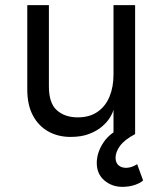

<svg xmlns="http://www.w3.org/2000/svg" viewBox="-20 -520 637 746"><path d="M505 -500V0H421V-94Q418 -81 407 -63Q396 -45 376 -28Q356 -11 326 0.5Q296 12 254 12Q206 12 168 -9Q130 -30 108 -71Q86 -112 86 -172V-500H170V-184Q170 -119 201 -91.5Q232 -64 282 -64Q328 -64 359 -85.5Q390 -107 405.5 -144.5Q421 -182 421 -230V-500ZM455 206Q415 206 385.5 181Q356 156 356 113Q356 72 383 32Q410 -8 474 -34L505 1Q465 22 447 46Q429 70 429 93Q429 113 441.5 123Q454 133 473 132Q492 131 513 118L536 181Q526 191 504 198.5Q482 206 455 206Z"/></svg>

Font: Inclusive Sans
Style: Regular
Weight: 400
Designer: Olivia King
Foundry: Olivia King
Version: Version 2.004